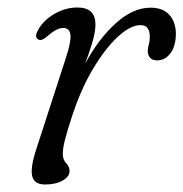

<svg xmlns="http://www.w3.org/2000/svg" viewBox="-20 -483 489 512"><path d="M84 -377Q70.5 -382 80.5 -401Q94 -427.5 123.8 -445.2Q153.5 -463 186.5 -463Q234.5 -463 234.5 -418Q234.5 -397.5 226.2 -369.8Q218 -342 207 -313Q242.5 -379 288.5 -420.8Q334.5 -462.5 381.5 -462.5Q415 -462.5 432 -443Q449 -423.5 449 -392Q448.5 -359 434.2 -340.5Q420 -322 399 -322Q386.5 -322 380.2 -329Q374 -336 374 -346.5Q374 -355 376.8 -364.2Q379.5 -373.5 379.5 -385.5Q379.5 -399 373.8 -407.5Q368 -416 354.5 -416Q328 -416 294.2 -385Q260.5 -354 227.2 -298Q194 -242 170 -166.5Q158 -129.5 152.8 -108.5Q147.5 -87.5 147.5 -72Q147.5 -57 156.5 -47.8Q165.5 -38.5 165.5 -27Q165.5 -12 147 -1.5Q128.5 9 100 9Q71 9 65.8 -13.8Q60.5 -36.5 77.5 -87.5L156 -329.5Q170 -372 167.8 -390.2Q165.5 -408.5 148.5 -408.5Q131 -408.5 107 -387Q91.5 -373.5 84 -377Z"/></svg>

Font: Fraunces 9pt Soft Light
Style: Italic
Weight: 300
Italic angle: -16°
Version: Version 1.000;[0bf87f6ff]